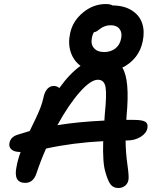

<svg xmlns="http://www.w3.org/2000/svg" viewBox="-20 -959 780 951"><path d="M565.9 -27.8Q541.5 -27.8 527.8 -45.4Q514.2 -63 502 -106.9Q487.8 -152.8 491.2 -259.8Q339.8 -252 208 -223.1Q179.7 -158.7 160.2 -99.1Q144.5 -53.2 105 -53.2Q44.9 -53.2 62 -133.8Q67.4 -165.5 82 -206.1Q50.8 -206.1 36.9 -218.5Q22.9 -231 26.9 -251Q32.7 -281.2 67.9 -292Q119.6 -307.6 127 -310.1Q130.9 -317.9 141.1 -339.1Q151.4 -360.4 155.8 -369.6Q160.2 -378.9 168.2 -396.7Q176.3 -414.6 180.4 -425.8Q184.6 -437 189 -451.4Q193.4 -465.8 195.8 -478Q201.2 -503.9 214.4 -518.6Q227.5 -533.2 246.1 -533.2Q262.2 -533.2 273.9 -522.9Q325.2 -594.7 378.9 -632.8Q344.2 -658.7 330.3 -700.9Q316.4 -743.2 327.1 -793Q339.4 -854 390.6 -896.5Q441.9 -939 503.9 -939Q526.4 -939 537.1 -932.1Q594.7 -931.6 632.8 -907.5Q670.9 -883.3 684.1 -843.8Q697.3 -804.2 687 -754.9Q678.2 -710 651.6 -676.5Q625 -643.1 585.9 -624Q624 -564 606.9 -384.8Q606.9 -381.3 606.4 -375Q606 -368.7 606 -365.2H642.1Q685.5 -365.2 700 -355.7Q714.4 -346.2 710 -324.2Q705.6 -299.3 676.8 -281.2Q647.9 -263.2 608.9 -263.2H602.1Q602.5 -203.6 611.1 -143.8Q619.6 -84 616.2 -67.9Q612.8 -49.3 599.1 -38.6Q585.4 -27.8 565.9 -27.8ZM435.1 -771Q428.7 -739.7 445.6 -720.5Q462.4 -701.2 495.1 -701.2Q528.8 -701.2 551.5 -719Q574.2 -736.8 580.1 -769Q585.9 -797.9 571.8 -815.9Q557.6 -834 527.8 -834Q511.7 -834 498 -828.6Q484.4 -823.2 476.8 -816.9Q469.2 -810.5 460.9 -805.2Q452.6 -799.8 445.8 -799.8Q438.5 -790 435.1 -771ZM464.8 -564Q429.2 -564 374.8 -502.4Q320.3 -440.9 264.2 -338.9Q363.8 -355.5 497.1 -361.8Q497.6 -366.7 498 -377Q498.5 -387.2 499 -392.1Q509.3 -491.7 502.7 -527.8Q496.1 -564 464.8 -564Z"/></svg>

Font: Shantell Sans Irregular Bouncy
Style: Italic
Weight: 500
Italic angle: -11.31°
Designer: Stephen Nixon, Anya Danilova, Shantell Martin
Foundry: Arrow Type
Version: Version 1.006;[9816181b4]